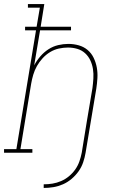

<svg xmlns="http://www.w3.org/2000/svg" viewBox="-57 -755 577 949"><path d="M159 174V156Q181 156 202.5 152.5Q224 149 245 140Q266 131 284 116Q302 101 315 82.5Q328 64 335.5 42.5Q343 21 347 0Q360 -80 373 -160Q386 -240 400 -320Q403 -343 404.5 -367Q406 -391 402.5 -413.5Q399 -436 389.5 -456.5Q380 -477 363.5 -492Q347 -507 325 -513.5Q303 -520 279 -520Q257 -520 234 -515Q211 -510 190.5 -497.5Q170 -485 153.5 -467Q137 -449 125.5 -428.5Q114 -408 107.5 -386Q101 -364 97 -341L44 -18H103V0H-37V-18H24L121 -605H67V-623H124L140 -717H81V-735H162L144 -623H294V-605H141L112 -432Q124 -455 142 -476Q160 -497 182.5 -511.5Q205 -526 230.5 -532Q256 -538 281 -538Q307 -538 332 -531Q357 -524 376 -508Q395 -492 406 -469Q417 -446 421.5 -421Q426 -396 424.5 -369.5Q423 -343 419 -317L366 0Q362 24 354 47.5Q346 71 331.5 91.5Q317 112 297 129Q277 146 254 156Q231 166 207 170Q183 174 159 174Z"/></svg>

Font: Iosevka Curly Slab ThObl
Style: Regular
Weight: 100
Italic angle: -9°
Monospace: yes
Designer: Belleve Invis
Foundry: Belleve Invis
Version: Version 11.0.0; ttfautohint (v1.8.3)